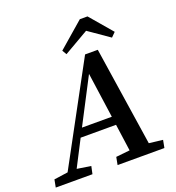

<svg xmlns="http://www.w3.org/2000/svg" viewBox="-181 -985 1015 1106"><g transform="rotate(-20 326.5 -432.0)"><path d="M-29 0H196L206 -47L121 -60L204 -221H421L444 -56L359 -47L350 0H637L646 -47L562 -57L470 -663H392L65 -59L-20 -47ZM231 -273 375 -550 414 -273ZM480 -864H433L276 -728L292 -701L444 -789L571 -701L597 -727Z"/></g></svg>

Font: Source Serif Pro Semibold
Style: Italic
Weight: 600
Italic angle: -12°
Designer: Frank Grießhammer
Foundry: Adobe Systems Incorporated
Version: Version 3.001;hotconv 1.0.111;makeotfexe 2.5.65597